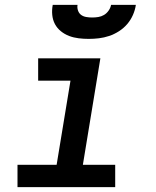

<svg xmlns="http://www.w3.org/2000/svg" viewBox="-20 -770 640 790"><path d="M52 0V-92H213L270 -438H137V-530H393L321 -92H454V0ZM345 -610Q324 -610 303.5 -612.5Q283 -615 264.5 -622Q246 -629 230.5 -641.5Q215 -654 206 -671Q197 -688 195 -708.5Q193 -729 197 -750H299Q297 -738 301 -726.5Q305 -715 314 -708.5Q323 -702 335 -700Q347 -698 359 -698Q372 -698 384.5 -700Q397 -702 408 -708.5Q419 -715 427 -726.5Q435 -738 437 -750H539Q536 -729 527 -708.5Q518 -688 503.5 -671Q489 -654 469.5 -641.5Q450 -629 429 -622Q408 -615 387 -612.5Q366 -610 345 -610Z"/></svg>

Font: Iosevka Curly SmBdExObl
Style: Regular
Weight: 600
Width: 7
Italic angle: -9°
Monospace: yes
Designer: Belleve Invis
Foundry: Belleve Invis
Version: Version 11.1.0; ttfautohint (v1.8.3)